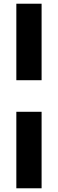

<svg xmlns="http://www.w3.org/2000/svg" viewBox="-20 -867 312 1034"><path d="M68 -847H204V-435H68ZM68 -265H204V147H68Z"/></svg>

Font: Stavian Bold
Style: Bold
Weight: 700
Version: Version 1.000; ttfautohint (v1.6)